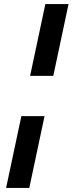

<svg xmlns="http://www.w3.org/2000/svg" viewBox="-20 -763 357 944"><path d="M128 -390 203 -743H317L242 -390ZM10 161 85 -192H199L124 161Z"/></svg>

Font: Saira Thin SemiBold
Style: Italic
Weight: 600
Italic angle: -12°
Version: Version 1.101